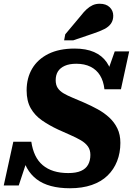

<svg xmlns="http://www.w3.org/2000/svg" viewBox="-47 -987 715 1024"><path d="M326 17Q269 17 224.5 5Q180 -7 148.5 -31Q117 -55 97 -90.5Q77 -126 69 -174Q75 -175 83 -175Q91 -175 98 -171.5Q105 -168 106 -158L53 2H-27L24 -231H120Q126 -190 141 -158.5Q156 -127 181 -106Q206 -85 240 -74.5Q274 -64 317 -64Q359 -64 385 -75.5Q411 -87 423 -109Q435 -131 435 -161Q435 -188 421.5 -206.5Q408 -225 384 -239Q360 -253 329 -266.5Q298 -280 263 -296Q216 -318 177.5 -344.5Q139 -371 117 -409.5Q95 -448 95 -505Q95 -571 124.5 -621Q154 -671 211 -699.5Q268 -728 351 -728Q412 -728 454.5 -709.5Q497 -691 522 -655Q547 -619 554 -567Q547 -564 539.5 -563Q532 -562 526.5 -566Q521 -570 518 -580L565 -713H642L598 -511H510Q505 -555 486.5 -585Q468 -615 436 -631Q404 -647 360 -647Q323 -647 298.5 -636Q274 -625 262 -606Q250 -587 250 -559Q250 -534 261 -517.5Q272 -501 292.5 -489Q313 -477 341 -465.5Q369 -454 401 -440Q440 -423 474.5 -404Q509 -385 536 -360Q563 -335 579 -302Q595 -269 595 -225Q595 -172 577.5 -127.5Q560 -83 526.5 -50.5Q493 -18 442.5 -0.5Q392 17 326 17ZM384 -903Q400 -924 415.5 -938Q431 -952 447.5 -959.5Q464 -967 485 -967Q519 -967 538 -948.5Q557 -930 557 -903Q557 -879 545 -861.5Q533 -844 509.5 -832Q486 -820 450 -808L344 -772H295L301 -804Z"/></svg>

Font: Roboto Serif
Style: Bold Italic
Weight: 700
Italic angle: -10°
Designer: Greg Gazdowicz
Foundry: Commercial Type
Version: Version 1.008